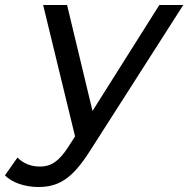

<svg xmlns="http://www.w3.org/2000/svg" viewBox="-117 -550 755 770"><path d="M522 -530 254 -105 152 -530H56L184 -3L157 39C119 98 87 118 43 118C5 118 -25 104 -47 82L-97 153C-69 183 -15 200 36 200C119 200 173 166 242 58L618 -530Z"/></svg>

Font: AWKNG-Font Medium
Style: Italic
Weight: 500
Italic angle: -11.3°
Designer: Awakening Church
Foundry: Awakening Church
Version: Version 1.700;PS 001.700;hotconv 1.0.88;makeotf.lib2.5.64775